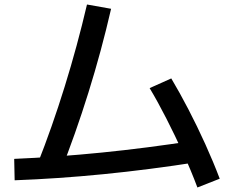

<svg xmlns="http://www.w3.org/2000/svg" viewBox="-20 -783 1040 852"><path d="M146 -54Q211 -218 267 -398.5Q323 -579 366 -763L473 -744Q430 -557 372.5 -372.5Q315 -188 247 -17ZM43 -78Q232 -86 431.5 -106Q631 -126 843 -159L858 -64Q641 -30 438.5 -10Q236 10 45 17ZM856 49Q828 -26 792 -104.5Q756 -183 718 -257.5Q680 -332 644 -392L740 -435Q777 -373 816 -298Q855 -223 891 -143.5Q927 -64 955 10Z"/></svg>

Font: M PLUS 1 Medium
Style: Regular
Weight: 500
Designer: Coji Morishita
Foundry: UNDERFOREST DESIGN
Version: Version 1.001